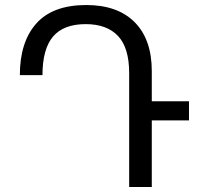

<svg xmlns="http://www.w3.org/2000/svg" viewBox="-20 -744 804 764"><path d="M584 0H494V-453Q494 -554 449.5 -601Q405 -648 321 -648Q233 -648 191 -598.5Q149 -549 149 -445H59Q59 -577 124.5 -650.5Q190 -724 323 -724Q448 -724 516 -655.5Q584 -587 584 -461V-341H732V-265H584Z"/></svg>

Font: Noto Sans Living
Style: Regular
Weight: 400
Designer: Monotype Design Team
Foundry: Monotype Imaging Inc.
Version: Version 2.013; ttfautohint (v1.8.4.7-5d5b)